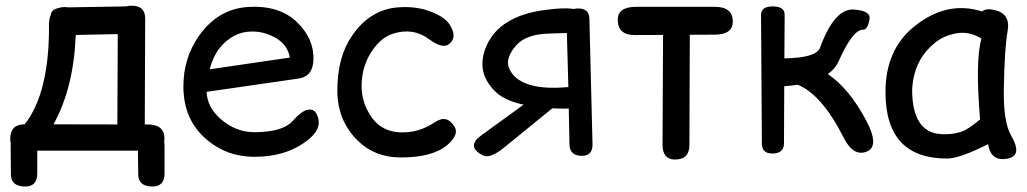

<svg xmlns="http://www.w3.org/2000/svg" viewBox="-20 -540 3675 687"><path d="M449.7 -519.5Q499.5 -520.5 499.5 -473.6L498 -94.7Q502.9 -94.7 508.3 -94.7Q567.4 -94.7 568.4 -45.9Q568.4 -39.6 567.4 -34.2Q568.8 -24.4 568.8 -12.2V80.1Q568.8 128.4 523.9 127.4Q475.1 126.5 474.6 84.5Q474.1 41.5 473.6 -1H113.3V80.1Q113.3 128.4 68.4 127.4Q19.5 126.5 19 84.5L18.1 -22.9Q18.1 -26.4 18.1 -29.8Q16.6 -36.6 16.6 -44.4Q17.6 -95.2 67.9 -95.2H68.4Q157.2 -208.5 155.3 -451.7Q155.3 -472.7 161.6 -486.3Q163.1 -505.4 189 -511.2Q197.3 -514.2 208 -514.6Q216.3 -515.1 223.1 -513.7L431.6 -517.1Q439.5 -519.5 449.7 -519.5ZM251 -415Q243.7 -225.1 171.4 -95.2L399.9 -94.7L401.4 -418L256.3 -415Q253.4 -415 251 -415Z M719.2 -211.4Q721.7 -156.2 769 -114.7Q823.7 -66.4 892.1 -66.9Q991.7 -67.9 1025.9 -106Q1058.6 -142.6 1079.6 -147Q1103 -151.9 1112.8 -132.3Q1135.7 -86.9 1091.3 -47.4Q1013.2 22 886.2 21Q793 20 723.1 -37.6Q636.2 -108.9 636.2 -231Q636.2 -331.5 690.9 -410.2Q759.3 -508.3 867.7 -515.1Q980.5 -522 1043.9 -459.5Q1104 -400.9 1101.6 -326.2Q1099.6 -266.1 1047.4 -258.8ZM730 -292 1017.1 -334Q1009.8 -376.5 972.7 -400.4Q929.7 -427.7 881.3 -427.2Q814 -427.2 765.1 -367.2Q743.7 -340.3 730 -292Z M1536.6 -103Q1579.6 -131.8 1606.9 -85.9Q1623 -58.6 1581.5 -22Q1527.8 23.9 1412.6 23.4Q1321.8 22.9 1261.7 -35.2Q1187 -107.4 1187 -216.3Q1187 -336.4 1240.2 -413.1Q1304.7 -506.3 1404.3 -513.7Q1462.4 -518.1 1510.3 -502.4Q1569.3 -482.4 1588.9 -452.1Q1618.7 -405.3 1585.4 -381.3Q1562.5 -364.7 1515.1 -399.9Q1458 -442.4 1385.7 -419.4Q1345.2 -406.7 1312.5 -359.9Q1275.4 -306.2 1273.9 -236.8Q1272.5 -171.4 1312 -117.2Q1348.1 -68.8 1412.6 -66.4Q1479 -64 1536.6 -103Z M1708 16.1Q1646.5 -15.6 1702.1 -55.7L1853.5 -165.5Q1789.6 -178.7 1755.9 -209Q1679.2 -280.3 1720.7 -376Q1768.1 -483.4 1930.7 -504.4Q1998 -513.7 2032.7 -507.8Q2040 -509.8 2049.8 -509.8Q2087.9 -509.3 2088.9 -473.6L2100.1 -24.4Q2101.1 16.6 2063.5 17.6Q2018.1 18.1 2017.6 -23.9L2015.1 -151.9Q2004.9 -150.9 1992.2 -151.4Q1973.1 -152.3 1956.1 -152.3L1785.2 -13.2Q1733.4 29.3 1708 16.1ZM2008.3 -421.9Q2007.8 -421.4 1943.4 -419.9Q1862.3 -417.5 1827.1 -377.9Q1785.2 -330.1 1802.7 -293Q1840.8 -212.9 2013.7 -228.5Z M2256.3 -515.6H2537.6Q2601.1 -515.6 2602.1 -464.4Q2603 -416.5 2537.6 -416Q2492.7 -416 2448.2 -415.5Q2447.8 -218.3 2446.8 -21.5Q2446.8 31.7 2393.6 30.8Q2350.6 29.8 2350.6 -22.5Q2351.6 -218.8 2352.5 -415L2252 -414.6Q2190.4 -414.1 2190.4 -469.2Q2190.4 -515.6 2256.3 -515.6Z M2743.2 9.3Q2706.1 9.3 2706.1 -26.4L2703.1 -486.3Q2703.1 -517.1 2744.6 -517.1Q2788.1 -517.1 2787.6 -486.3L2786.6 -331.1Q2900.9 -333 2914.1 -369.1Q2965.8 -510.7 3035.6 -505.9Q3096.7 -501.5 3091.3 -471.2Q3084.5 -433.1 3067.9 -433.6Q3031.2 -434.6 2980 -319.3Q2968.3 -293.5 2941.9 -274.9Q3018.6 -223.6 3079.6 -108.4Q3130.9 -11.2 3075.7 4.4Q3031.2 17.1 2999 -46.9Q2920.4 -202.6 2834 -236.8Q2812 -233.4 2786.1 -231.4Q2785.6 -128.9 2785.2 -26.4Q2784.7 9.3 2743.2 9.3Z M3369.1 27.3Q3149.9 27.8 3148.4 -207Q3147 -359.9 3249 -443.4Q3366.2 -539.6 3494.1 -499Q3508.3 -511.2 3538.1 -504.4Q3596.7 -491.2 3585.4 -428.7Q3574.2 -367.7 3571.8 -220.7Q3569.8 -103.5 3598.1 -54.7Q3639.6 16.6 3586.4 27.3Q3525.4 40 3515.6 -24.4Q3414.6 26.9 3369.1 27.3ZM3425.8 -70.8Q3443.4 -77.1 3486.8 -112.8Q3469.2 -322.8 3491.7 -401.9Q3444.3 -431.6 3392.6 -418.9Q3356.4 -410.2 3335 -394Q3248 -331.1 3243.7 -216.3Q3245.1 -66.9 3346.2 -60.1Q3388.7 -57.1 3425.8 -70.8Z"/></svg>

Font: Comic Relief LRS
Style: Regular
Weight: 400
Designer: Jeff Davis
Foundry: Loudifier
Version: Version 1.0